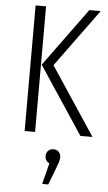

<svg xmlns="http://www.w3.org/2000/svg" viewBox="-63 -725 589 1043"><g transform="rotate(5 231.5 -203.5)"><path d="M145 -685V0H88V-685ZM443 -685 213 -370 458 0H392L149 -367L381 -685ZM293 126Q293 138 288 153.5Q283 169 274 192L241 278H208L237 164Q213 151 213 126Q213 108 224 96.5Q235 85 253 85Q271 85 282 96.5Q293 108 293 126Z"/></g></svg>

Font: Fira Sans Extra Condensed Light
Style: Regular
Weight: 300
Width: 1
Designer: Carrois Corporate & Edenspiekermann AG
Foundry: Carrois Corporate GbR & Edenspiekermann AG
Version: Version 4.203